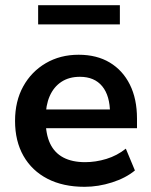

<svg xmlns="http://www.w3.org/2000/svg" viewBox="-20 -710 582 740"><path d="M306 10Q223 10 163 -21Q103 -52 70.5 -109Q38 -166 38 -244Q38 -320 69.5 -377Q101 -434 156.5 -466.5Q212 -499 283 -499Q353 -499 403 -469Q453 -439 480.5 -384Q508 -329 508 -253V-216H139V-288H420L404 -273Q404 -341 374 -377.5Q344 -414 288 -414Q246 -414 216.5 -394.5Q187 -375 171.5 -339.5Q156 -304 156 -255V-248Q156 -193 173 -157Q190 -121 224 -103Q258 -85 308 -85Q349 -85 390 -97.5Q431 -110 465 -137L500 -53Q465 -24 412 -7Q359 10 306 10ZM127 -616V-690H442V-616Z"/></svg>

Font: Nunito Sans 12pt ExtraLight 12pt
Style: Bold
Weight: 700
Version: Version 3.101;gftools[0.9.27]